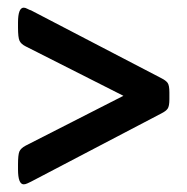

<svg xmlns="http://www.w3.org/2000/svg" viewBox="-20 -489 488 501"><path d="M42 -8Q27 -8 27 -47V-60Q27 -85 30.5 -93.5Q34 -102 47 -109L302 -239L47 -368Q35 -374 31 -382.5Q27 -391 27 -417V-430Q27 -469 42 -469Q46 -469 51.5 -466Q57 -463 61 -462L401 -285Q413 -279 417.5 -272.5Q422 -266 422 -248V-230Q422 -212 417.5 -205.5Q413 -199 401 -193L61 -15Q57 -13 51.5 -10.5Q46 -8 42 -8Z"/></svg>

Font: Asap Condensed SemiBold
Style: Regular
Weight: 600
Width: 3
Designer: Pablo Cosgaya
Foundry: Omnibus-Type
Version: Version 3.001; ttfautohint (v1.8.4.7-5d5b)